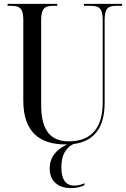

<svg xmlns="http://www.w3.org/2000/svg" viewBox="-20 -734 649 989"><path d="M318 10C321 10 324 10 327 10C269 35 236 77 236 134C236 201 281 235 346 235C372 235 397 229 415 220V210C396 219 378 222 363 222C319 222 296 191 296 128C296 64 320 27 358 8C469 -6 519 -81 519 -205V-629C519 -691 536 -704 579 -704H609V-714H412V-704H446C492 -704 509 -691 509 -631V-206C509 -82 456 -6 335 -6C248 -6 192 -53 192 -193V-629C192 -691 210 -704 255 -704H275V-714H19V-704H37C82 -704 100 -691 100 -632V-216C100 -53 185 10 318 10Z"/></svg>

Font: Noto Serif Display Condensed
Style: Regular
Weight: 400
Width: 3
Designer: Monotype Design Team
Foundry: Monotype Imaging Inc.
Version: Version 2.009